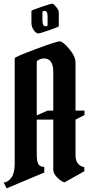

<svg xmlns="http://www.w3.org/2000/svg" viewBox="-30 -993 481 1045"><path d="M50 -102V-676Q50 -683 164 -725.5Q278 -768 295 -768Q312 -768 346.5 -727Q381 -686 381 -653V-391H430V-367L381 -342V-148Q381 -93 429 -83V-61L320 0Q298 -9 279 -29.5Q260 -50 260 -68V-342H170V-154Q170 -117 178 -101Q186 -85 211 -85V-54L6 32L-10 0Q12 0 32 -26Q50 -51 50 -102ZM209 -675Q189 -675 170 -660V-365L229 -391H260V-601Q260 -675 209 -675ZM141 -872V-934Q141 -937 194 -955Q247 -973 254 -973Q261 -973 275.5 -955.5Q290 -938 290 -925V-850Q290 -847 239 -829Q188 -811 177.5 -811Q167 -811 154 -828.5Q141 -846 141 -872ZM218 -850Q227 -850 229 -856V-903Q229 -934 213 -934Q205 -934 201 -928V-881Q201 -850 218 -850Z"/></svg>

Font: Pirata One
Style: Regular
Weight: 400
Designer: Rodrigo Fuenzalida, Nicolas Massi
Foundry: Rodrigo Fuenzalida, Nicolas Massi
Version: Version 1.001